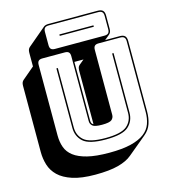

<svg xmlns="http://www.w3.org/2000/svg" viewBox="-148 -1051 1143 1301"><g transform="rotate(-15 423.0 -400.5)"><path d="M359 134Q262 134 199.5 113.5Q137 93 102 59Q67 25 53.5 -19Q40 -63 40 -110V-575Q40 -588 43.5 -597Q47 -606 54 -612L139 -684V-780Q139 -793 142.5 -802Q146 -811 153 -817L282 -926Q287 -930 295.5 -932.5Q304 -935 314 -935H661Q685 -935 696 -924Q707 -913 707 -889V-796Q707 -783 703.5 -774Q700 -765 693 -759L658 -730H761Q785 -730 796 -719Q807 -708 807 -684V-189Q807 -143 794 -104Q781 -65 747 -37L617 71Q582 101 520 117.5Q458 134 359 134ZM661 -760Q680 -760 688.5 -768.5Q697 -777 697 -796V-889Q697 -908 688.5 -916.5Q680 -925 661 -925H314Q295 -925 286.5 -916.5Q278 -908 278 -889V-796Q278 -777 286.5 -768.5Q295 -760 314 -760ZM368 -847H607V-837H368ZM797 -189V-684Q797 -703 788.5 -711.5Q780 -720 761 -720H609Q590 -720 581.5 -711.5Q573 -703 573 -684V-228Q573 -208 558 -194.5Q543 -181 490 -181Q438 -181 423 -194.5Q408 -208 408 -228V-684Q408 -703 399.5 -711.5Q391 -720 372 -720H215Q196 -720 187.5 -711.5Q179 -703 179 -684V-189Q179 -143 192.5 -105.5Q206 -68 240.5 -41.5Q275 -15 335 0Q395 15 488 15Q581 15 641 0Q701 -15 735.5 -41.5Q770 -68 783.5 -105.5Q797 -143 797 -189ZM434 -200V-575Q434 -588 437 -597Q440 -606 446 -611L447 -612L482 -641H418V-228Q418 -219 421 -211.5Q424 -204 434 -200ZM289 -630H299V-213Q299 -157 338.5 -122.5Q378 -88 489 -88Q600 -88 640 -122.5Q680 -157 680 -213V-630H690V-213Q690 -153 648 -115.5Q606 -78 489 -78Q372 -78 330.5 -115.5Q289 -153 289 -213Z"/></g></svg>

Font: Bungee Shade
Style: Regular
Weight: 400
Designer: David Jonathan Ross
Foundry: David Jonathan Ross
Version: Version 1.001;PS 1.0;hotconv 1.0.72;makeotf.lib2.5.5900